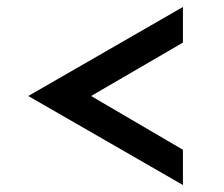

<svg xmlns="http://www.w3.org/2000/svg" viewBox="-20 -516 641 550"><path d="M504 -394 241 -241 504 -87V14L61 -241L504 -496Z"/></svg>

Font: Synthetic
Style: Regular
Weight: 400
Designer: Santiago Orozco
Foundry: Typemade
Version: Version 2.000; ttfautohint (v1.8.4.7-5d5b)